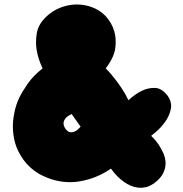

<svg xmlns="http://www.w3.org/2000/svg" viewBox="-20 -780 838 879"><path d="M175 -467Q155 -509 148 -550Q142 -585 148 -625.5Q154 -666 188 -700Q218 -730 255 -744.5Q292 -759 329.5 -759.5Q367 -760 402.5 -746.5Q438 -733 464 -706Q492 -675 503 -637Q513 -605 508 -561.5Q503 -518 464 -467Q484 -447 502 -424Q518 -404 536 -377.5Q554 -351 568 -321Q599 -350 631 -365Q658 -378 688.5 -377.5Q719 -377 745 -345Q769 -313 762 -280.5Q755 -248 735.5 -221.5Q716 -195 695.5 -177.5Q675 -160 672 -158Q674 -156 684 -146Q694 -136 705.5 -119Q717 -102 727 -80.5Q737 -59 738 -36Q739 -13 728 11Q717 35 688 57Q668 72 649 76.5Q630 81 612 79Q594 77 578 70Q562 63 548 53Q515 30 488 -8Q442 24 389 40Q366 47 340 51Q314 55 284.5 53.5Q255 52 223.5 43Q192 34 159 16Q116 -9 87 -49Q75 -66 64 -87.5Q53 -109 46.5 -136Q40 -163 39 -195Q38 -227 46 -265Q52 -298 68 -332Q82 -361 107 -397Q132 -433 175 -467ZM308 -258Q285 -247 277.5 -235Q270 -223 271 -213Q272 -202 280 -190Q291 -175 303.5 -174.5Q316 -174 326 -180Q337 -186 349 -200Z"/></svg>

Font: Sniglet
Style: ExtraBold
Weight: 800
Version: Version 2.000; ttfautohint (v0.95) -l 8 -r 50 -G 200 -x 14 -